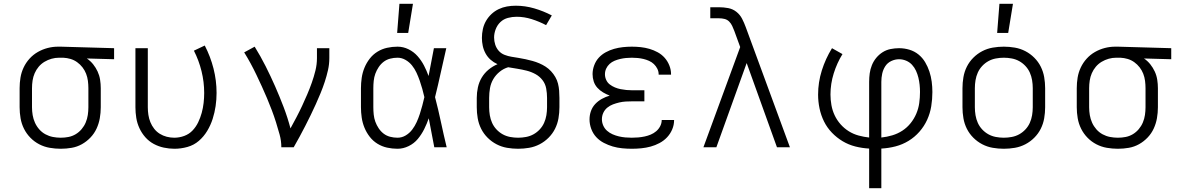

<svg xmlns="http://www.w3.org/2000/svg" viewBox="-20 -773 6190 1008"><path d="M299 8Q270 8 241 3Q212 -2 186 -15.5Q160 -29 139.5 -50Q119 -71 106 -97Q93 -123 88 -152Q83 -181 83 -210V-310Q83 -338 87.5 -365.5Q92 -393 104 -418.5Q116 -444 135 -465Q154 -486 178.5 -500Q203 -514 230 -521Q257 -528 285 -528H300L579 -520V-462L436 -466Q455 -453 469 -435.5Q483 -418 492.5 -397.5Q502 -377 505.5 -354.5Q509 -332 509 -310V-210Q509 -181 504 -152.5Q499 -124 487 -98Q475 -72 455 -51Q435 -30 410 -16Q385 -2 356.5 3Q328 8 299 8ZM299 -50Q320 -50 340 -54Q360 -58 377.5 -68.5Q395 -79 408.5 -95Q422 -111 430 -130Q438 -149 441 -169.5Q444 -190 444 -210V-310Q444 -329 441.5 -348.5Q439 -368 432 -386Q425 -404 413 -419.5Q401 -435 385 -446.5Q369 -458 350.5 -463.5Q332 -469 312 -470H290Q270 -470 250.5 -464.5Q231 -459 213.5 -448.5Q196 -438 183 -422.5Q170 -407 162 -388.5Q154 -370 151 -350Q148 -330 148 -310V-210Q148 -189 151.5 -168.5Q155 -148 163.5 -129Q172 -110 186 -94Q200 -78 218.5 -68Q237 -58 257.5 -54Q278 -50 299 -50Z M896 8Q868 8 840 2Q812 -4 787 -17.5Q762 -31 743 -52.5Q724 -74 712 -100Q700 -126 695.5 -154Q691 -182 691 -210V-520H756V-210Q756 -190 759 -170Q762 -150 769.5 -131.5Q777 -113 789.5 -97Q802 -81 819 -70.5Q836 -60 855.5 -55Q875 -50 895 -50Q922 -50 947.5 -59.5Q973 -69 991 -88Q1009 -107 1020.5 -131Q1032 -155 1039 -180.5Q1046 -206 1049 -232.5Q1052 -259 1052 -285Q1052 -343 1038 -399.5Q1024 -456 998 -507L1055 -534Q1085 -476 1101 -413Q1117 -350 1117 -285Q1117 -250 1112 -216Q1107 -182 1096.5 -149Q1086 -116 1068 -86Q1050 -56 1024 -33.5Q998 -11 964 -1.5Q930 8 896 8Z M1457 0Q1457 -34 1448 -66.5Q1439 -99 1429 -131Q1419 -163 1407 -194.5Q1395 -226 1382 -257Q1369 -288 1355 -318.5Q1341 -349 1326.5 -379.5Q1312 -410 1296 -439.5Q1280 -469 1262 -498L1317 -528Q1348 -478 1374.5 -425.5Q1401 -373 1424.5 -319.5Q1448 -266 1469 -211Q1490 -156 1505 -99Q1521 -128 1536.5 -157.5Q1552 -187 1566 -217Q1580 -247 1593 -277.5Q1606 -308 1617 -339Q1628 -370 1636 -402.5Q1644 -435 1644 -468V-520H1709V-468Q1709 -436 1702 -405Q1695 -374 1685 -343.5Q1675 -313 1663 -284Q1651 -255 1638 -226Q1625 -197 1611 -168.5Q1597 -140 1582.5 -111.5Q1568 -83 1553 -55.5Q1538 -28 1522 0Z M2067 8Q2039 8 2012 2Q1985 -4 1961.5 -18.5Q1938 -33 1921 -55Q1904 -77 1893.5 -102.5Q1883 -128 1879 -155.5Q1875 -183 1875 -210V-310Q1875 -337 1879 -364.5Q1883 -392 1893.5 -417.5Q1904 -443 1921 -465Q1938 -487 1961.5 -501.5Q1985 -516 2012 -522Q2039 -528 2067 -528Q2097 -528 2124.5 -514.5Q2152 -501 2172 -478.5Q2192 -456 2206 -429Q2220 -402 2230 -374Q2237 -410 2244 -447Q2251 -484 2258 -520H2323Q2308 -456 2294 -391.5Q2280 -327 2264 -263Q2281 -198 2295 -132Q2309 -66 2325 0H2260Q2253 -38 2245.5 -76Q2238 -114 2231 -152Q2221 -123 2207 -95Q2193 -67 2173.5 -43.5Q2154 -20 2125.5 -6Q2097 8 2067 8ZM2067 -50Q2090 -50 2110 -62Q2130 -74 2144 -92.5Q2158 -111 2167.5 -132Q2177 -153 2184 -174.5Q2191 -196 2197 -218.5Q2203 -241 2208 -263Q2203 -285 2197 -306.5Q2191 -328 2183.5 -349.5Q2176 -371 2166.5 -391.5Q2157 -412 2143 -429.5Q2129 -447 2109 -458.5Q2089 -470 2067 -470Q2047 -470 2028 -465Q2009 -460 1994 -448.5Q1979 -437 1968 -420.5Q1957 -404 1950.5 -386Q1944 -368 1942 -348.5Q1940 -329 1940 -310V-210Q1940 -191 1942 -171.5Q1944 -152 1950.5 -134Q1957 -116 1968 -99.5Q1979 -83 1994 -71.5Q2009 -60 2028 -55Q2047 -50 2067 -50ZM2065 -600 2077 -753H2148L2123 -600Z M2700 8Q2671 8 2642 3Q2613 -2 2587 -15.5Q2561 -29 2540 -50Q2519 -71 2506 -97Q2493 -123 2488 -152Q2483 -181 2483 -210V-259Q2483 -287 2489 -314.5Q2495 -342 2509 -365.5Q2523 -389 2544.5 -407Q2566 -425 2592 -436Q2572 -445 2556 -459Q2540 -473 2529.5 -492Q2519 -511 2514.5 -532Q2510 -553 2510 -574Q2510 -597 2515 -620Q2520 -643 2531.5 -663Q2543 -683 2560 -699Q2577 -715 2598 -725Q2619 -735 2641.5 -739Q2664 -743 2688 -743Q2737 -743 2785 -729Q2833 -715 2877 -692L2847 -641Q2811 -660 2771.5 -672.5Q2732 -685 2692 -685Q2669 -685 2646.5 -679Q2624 -673 2607.5 -657.5Q2591 -642 2582.5 -620Q2574 -598 2574 -576Q2574 -557 2580 -538.5Q2586 -520 2598.5 -506Q2611 -492 2629 -485Q2647 -478 2665.5 -475Q2684 -472 2702.5 -469Q2721 -466 2739.5 -462Q2758 -458 2776 -453Q2794 -448 2811.5 -440.5Q2829 -433 2844.5 -423Q2860 -413 2873 -399Q2886 -385 2895.5 -368.5Q2905 -352 2909.5 -334Q2914 -316 2915.5 -297Q2917 -278 2917 -259V-210Q2917 -181 2912 -152Q2907 -123 2894 -97Q2881 -71 2860 -50Q2839 -29 2813 -15.5Q2787 -2 2758 3Q2729 8 2700 8ZM2700 -50Q2721 -50 2742 -54Q2763 -58 2781 -68Q2799 -78 2813.5 -93.5Q2828 -109 2836.5 -128Q2845 -147 2848.5 -168Q2852 -189 2852 -210V-259Q2852 -284 2847.5 -308.5Q2843 -333 2828 -352.5Q2813 -372 2791 -384Q2769 -396 2745 -402Q2721 -408 2696.5 -412Q2672 -416 2648 -420Q2624 -413 2603.5 -396.5Q2583 -380 2570 -358Q2557 -336 2552.5 -310.5Q2548 -285 2548 -259V-210Q2548 -189 2551.5 -168Q2555 -147 2563.5 -128Q2572 -109 2586.5 -93.5Q2601 -78 2619 -68Q2637 -58 2658 -54Q2679 -50 2700 -50Z M3297 8Q3272 8 3246.5 5.5Q3221 3 3197 -4Q3173 -11 3150 -23Q3127 -35 3110 -53.5Q3093 -72 3084 -96.5Q3075 -121 3075 -146Q3075 -169 3082.5 -190Q3090 -211 3105 -227Q3120 -243 3140 -254Q3160 -265 3181 -271Q3163 -278 3146 -288Q3129 -298 3116 -312.5Q3103 -327 3097 -345.5Q3091 -364 3091 -384Q3091 -407 3099.5 -430Q3108 -453 3123.5 -470Q3139 -487 3160 -498.5Q3181 -510 3204 -516.5Q3227 -523 3250.5 -525.5Q3274 -528 3297 -528Q3321 -528 3344 -525.5Q3367 -523 3389.5 -516.5Q3412 -510 3433 -498.5Q3454 -487 3469.5 -469.5Q3485 -452 3494 -429.5Q3503 -407 3503 -384V-381H3438V-382Q3438 -398 3431 -412Q3424 -426 3413 -436.5Q3402 -447 3387.5 -453.5Q3373 -460 3358 -463.5Q3343 -467 3328 -468.5Q3313 -470 3297 -470Q3282 -470 3266.5 -468.5Q3251 -467 3236 -463.5Q3221 -460 3206.5 -454Q3192 -448 3180.5 -437.5Q3169 -427 3162.5 -413Q3156 -399 3156 -383Q3156 -368 3162.5 -353.5Q3169 -339 3181.5 -329.5Q3194 -320 3208.5 -314Q3223 -308 3238 -305Q3253 -302 3268.5 -300.5Q3284 -299 3300 -299H3363V-241H3300Q3283 -241 3265.5 -240Q3248 -239 3231 -235Q3214 -231 3198 -225Q3182 -219 3168.5 -208Q3155 -197 3147.5 -181Q3140 -165 3140 -147Q3140 -130 3147 -114Q3154 -98 3167 -86.5Q3180 -75 3196 -68Q3212 -61 3229 -57Q3246 -53 3263 -51.5Q3280 -50 3297 -50Q3314 -50 3331 -51.5Q3348 -53 3364.5 -56.5Q3381 -60 3396.5 -66.5Q3412 -73 3425 -84Q3438 -95 3446 -110.5Q3454 -126 3454 -143H3519V-142Q3519 -117 3509 -93.5Q3499 -70 3482 -52Q3465 -34 3442.5 -22Q3420 -10 3396 -3.5Q3372 3 3347 5.5Q3322 8 3297 8Z M3673 0 3866 -526 3835 -611Q3830 -624 3824 -637Q3818 -650 3808 -660Q3798 -670 3784 -673.5Q3770 -677 3755 -677H3709V-735H3755Q3779 -735 3803 -730.5Q3827 -726 3846 -711Q3865 -696 3876 -674.5Q3887 -653 3895 -631L4127 0H4059L3900 -442L3741 0Z M4543 215V7Q4506 5 4470.5 -4Q4435 -13 4404 -31.5Q4373 -50 4347.5 -76.5Q4322 -103 4306 -135.5Q4290 -168 4282.5 -204Q4275 -240 4275 -276Q4275 -341 4294.5 -403Q4314 -465 4348 -520L4403 -489Q4374 -442 4357 -387.5Q4340 -333 4340 -277Q4340 -249 4345 -221Q4350 -193 4362 -167.5Q4374 -142 4393 -120.5Q4412 -99 4436 -84Q4460 -69 4487.5 -61.5Q4515 -54 4543 -51V-343Q4543 -366 4546 -388Q4549 -410 4557.5 -431Q4566 -452 4580.5 -469.5Q4595 -487 4614 -499Q4633 -511 4655.5 -515.5Q4678 -520 4700 -520Q4728 -520 4754.5 -512Q4781 -504 4802 -487Q4823 -470 4837 -446.5Q4851 -423 4859.5 -397Q4868 -371 4871.5 -344Q4875 -317 4875 -290Q4875 -252 4869 -215Q4863 -178 4847.5 -144Q4832 -110 4807 -81.5Q4782 -53 4750 -33.5Q4718 -14 4681.5 -4.5Q4645 5 4607 7V215ZM4607 -51Q4636 -54 4664.5 -62.5Q4693 -71 4717.5 -87Q4742 -103 4760.5 -126Q4779 -149 4790.5 -176Q4802 -203 4806 -232Q4810 -261 4810 -290Q4810 -309 4808 -328Q4806 -347 4801.5 -365.5Q4797 -384 4789 -401.5Q4781 -419 4768 -433Q4755 -447 4737 -454.5Q4719 -462 4700 -462Q4679 -462 4659 -452.5Q4639 -443 4627.5 -425Q4616 -407 4611.5 -386Q4607 -365 4607 -343Z M5250 8Q5221 8 5192 3Q5163 -2 5137 -15.5Q5111 -29 5090 -50Q5069 -71 5056 -97Q5043 -123 5038 -152Q5033 -181 5033 -210V-310Q5033 -339 5038 -368Q5043 -397 5056 -423Q5069 -449 5090 -470Q5111 -491 5137 -504.5Q5163 -518 5192 -523Q5221 -528 5250 -528Q5279 -528 5308 -523Q5337 -518 5363 -504.5Q5389 -491 5410 -470Q5431 -449 5444 -423Q5457 -397 5462 -368Q5467 -339 5467 -310V-210Q5467 -181 5462 -152Q5457 -123 5444 -97Q5431 -71 5410 -50Q5389 -29 5363 -15.5Q5337 -2 5308 3Q5279 8 5250 8ZM5250 -50Q5271 -50 5292 -54Q5313 -58 5331 -68Q5349 -78 5363.5 -93.5Q5378 -109 5386.5 -128Q5395 -147 5398.5 -168Q5402 -189 5402 -210V-310Q5402 -331 5398.5 -352Q5395 -373 5386.5 -392Q5378 -411 5363.5 -426.5Q5349 -442 5331 -452Q5313 -462 5292 -466Q5271 -470 5250 -470Q5229 -470 5208 -466Q5187 -462 5169 -452Q5151 -442 5136.5 -426.5Q5122 -411 5113.5 -392Q5105 -373 5101.5 -352Q5098 -331 5098 -310V-210Q5098 -189 5101.5 -168Q5105 -147 5113.5 -128Q5122 -109 5136.5 -93.5Q5151 -78 5169 -68Q5187 -58 5208 -54Q5229 -50 5250 -50ZM5215 -600 5227 -753H5298L5273 -600Z M5849 8Q5820 8 5791 3Q5762 -2 5736 -15.5Q5710 -29 5689.5 -50Q5669 -71 5656 -97Q5643 -123 5638 -152Q5633 -181 5633 -210V-310Q5633 -338 5637.5 -365.5Q5642 -393 5654 -418.5Q5666 -444 5685 -465Q5704 -486 5728.5 -500Q5753 -514 5780 -521Q5807 -528 5835 -528H5850L6129 -520V-462L5986 -466Q6005 -453 6019 -435.5Q6033 -418 6042.5 -397.5Q6052 -377 6055.5 -354.5Q6059 -332 6059 -310V-210Q6059 -181 6054 -152.5Q6049 -124 6037 -98Q6025 -72 6005 -51Q5985 -30 5960 -16Q5935 -2 5906.5 3Q5878 8 5849 8ZM5849 -50Q5870 -50 5890 -54Q5910 -58 5927.5 -68.5Q5945 -79 5958.5 -95Q5972 -111 5980 -130Q5988 -149 5991 -169.5Q5994 -190 5994 -210V-310Q5994 -329 5991.5 -348.5Q5989 -368 5982 -386Q5975 -404 5963 -419.5Q5951 -435 5935 -446.5Q5919 -458 5900.5 -463.5Q5882 -469 5862 -470H5840Q5820 -470 5800.5 -464.5Q5781 -459 5763.5 -448.5Q5746 -438 5733 -422.5Q5720 -407 5712 -388.5Q5704 -370 5701 -350Q5698 -330 5698 -310V-210Q5698 -189 5701.5 -168.5Q5705 -148 5713.5 -129Q5722 -110 5736 -94Q5750 -78 5768.5 -68Q5787 -58 5807.5 -54Q5828 -50 5849 -50Z"/></svg>

Font: Iosevka Aile Light
Style: Regular
Weight: 300
Designer: Belleve Invis
Foundry: Belleve Invis
Version: Version 27.3.5; ttfautohint (v1.8.4)